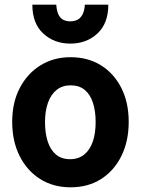

<svg xmlns="http://www.w3.org/2000/svg" viewBox="-20 -784 600 819"><path d="M281 15Q207 15 151 -20.5Q95 -56 63.5 -119Q32 -182 32 -264Q32 -347 64.5 -409Q97 -471 153 -505.5Q209 -540 281 -540Q355 -540 410.5 -505.5Q466 -471 497.5 -409Q529 -347 529 -264Q529 -182 498 -119Q467 -56 411.5 -20.5Q356 15 281 15ZM279 -105Q315 -105 339.5 -125Q364 -145 376 -180.5Q388 -216 388 -263Q388 -310 376.5 -345.5Q365 -381 341.5 -400.5Q318 -420 281 -420Q246 -420 221.5 -400.5Q197 -381 184.5 -345.5Q172 -310 172 -263Q172 -216 183.5 -180.5Q195 -145 218.5 -125Q242 -105 279 -105ZM280 -598Q211 -598 164.5 -641Q118 -684 118 -764H220Q222 -736 230 -720.5Q238 -705 251 -699Q264 -693 280 -693Q296 -693 309 -699Q322 -705 331 -720.5Q340 -736 342 -764H442Q442 -684 395.5 -641Q349 -598 280 -598Z"/></svg>

Font: Ubuntu Sans Mono
Style: Bold
Weight: 700
Monospace: yes
Designer: Dalton Maag Ltd
Foundry: Dalton Maag Ltd
Version: Version 1.006